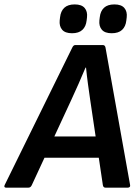

<svg xmlns="http://www.w3.org/2000/svg" viewBox="-50 -862 645 882"><path d="M-22.4 0Q-27.7 0 -29.4 -3.2Q-31 -6.4 -28.7 -11.7L281.9 -643.3Q287.5 -655 295.2 -655H422.7Q432.4 -655 434.7 -643.3L547.6 -12.4Q548.9 -6.7 545.9 -3.3Q542.9 0 537.2 0H434.2Q424.5 0 422.5 -11.7L364.4 -402.8Q359.1 -438.8 354 -476.6Q348.8 -514.4 345.2 -551.4H342.9Q327.6 -514.1 311.1 -477.4Q294.6 -440.7 277.3 -402.7L96.1 -11.7Q93.7 -6.7 90.1 -3.3Q86.4 0 80.7 0ZM135.8 -137.3 173.6 -235.2H412.7L421.3 -137.3ZM462.8 -709.3Q431.4 -709.3 417.7 -725.7Q403.9 -742 406.6 -768.5L408.3 -782.6Q411.3 -811 427.9 -826.4Q444.4 -841.7 475.5 -841.7Q507.3 -841.7 521.2 -825.4Q535.1 -809 532.1 -782.6L530.4 -768.5Q527.4 -740 510.8 -724.7Q494.3 -709.3 462.8 -709.3ZM280.8 -709.3Q249 -709.3 235.3 -725.7Q221.6 -742 224.2 -768.5L225.9 -782.6Q228.9 -811 245.5 -826.4Q262.1 -841.7 293.1 -841.7Q324.9 -841.7 338.8 -825.4Q352.7 -809 349.7 -782.6L348 -768.5Q345 -740 328.4 -724.7Q311.9 -709.3 280.8 -709.3Z"/></svg>

Font: Sofia Sans Hairline
Style: Italic
Weight: 1
Italic angle: -9°
Designer: Botio Nikoltchev, Ani Petrova
Foundry: lettersoup
Version: Version 4.102